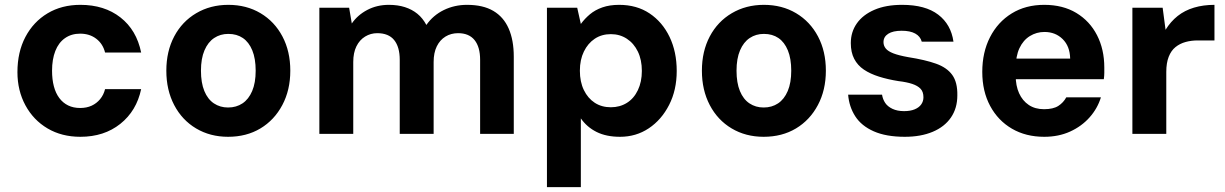

<svg xmlns="http://www.w3.org/2000/svg" viewBox="-20 -553 5061 793"><path d="M312 12Q235 12 176.5 -22.5Q118 -57 85 -118Q52 -179 52 -255Q52 -338 85 -400.5Q118 -463 176.5 -498Q235 -533 312 -533Q411 -533 477.5 -481Q544 -429 563 -336H414Q405 -372 377.5 -393Q350 -414 311 -414Q275 -414 248.5 -395.5Q222 -377 208.5 -342.5Q195 -308 195 -261Q195 -225 202.5 -196.5Q210 -168 225 -148Q240 -128 261.5 -117.5Q283 -107 311 -107Q338 -107 358.5 -116.5Q379 -126 393.5 -143.5Q408 -161 414 -185H563Q544 -95 477 -41.5Q410 12 312 12Z M922 12Q848 12 790 -22.5Q732 -57 699.5 -119Q667 -181 667 -261Q667 -341 699.5 -402.5Q732 -464 790.5 -498.5Q849 -533 923 -533Q998 -533 1056 -498.5Q1114 -464 1146.5 -402.5Q1179 -341 1179 -261Q1179 -181 1146 -119Q1113 -57 1055.5 -22.5Q998 12 922 12ZM922 -109Q956 -109 981.5 -126Q1007 -143 1021.5 -177Q1036 -211 1036 -261Q1036 -311 1022 -345Q1008 -379 983 -396Q958 -413 923 -413Q890 -413 864.5 -396Q839 -379 824.5 -345Q810 -311 810 -261Q810 -211 824 -177Q838 -143 863.5 -126Q889 -109 922 -109Z M1299 0V-521H1422L1433 -456Q1457 -491 1497 -512Q1537 -533 1586 -533Q1623 -533 1652.5 -523.5Q1682 -514 1704 -496Q1726 -478 1741 -450Q1769 -490 1813 -511.5Q1857 -533 1909 -533Q1975 -533 2017.5 -508Q2060 -483 2081 -435Q2102 -387 2102 -319V0H1963V-306Q1963 -359 1940 -387.5Q1917 -416 1872 -416Q1843 -416 1820 -402Q1797 -388 1784 -361.5Q1771 -335 1771 -297V0H1631V-306Q1631 -359 1608 -387.5Q1585 -416 1538 -416Q1511 -416 1488 -402Q1465 -388 1452 -361.5Q1439 -335 1439 -297V0Z M2239 220V-521H2364L2379 -454Q2395 -476 2416.5 -494Q2438 -512 2468 -522.5Q2498 -533 2537 -533Q2610 -533 2663 -497.5Q2716 -462 2745.5 -400.5Q2775 -339 2775 -260Q2775 -181 2743.5 -119.5Q2712 -58 2659.5 -23Q2607 12 2541 12Q2484 12 2444 -8Q2404 -28 2379 -64V220ZM2503 -110Q2540 -110 2569 -128Q2598 -146 2614.5 -180.5Q2631 -215 2631 -260Q2631 -306 2614.5 -340Q2598 -374 2569 -393Q2540 -412 2503 -412Q2465 -412 2436.5 -393Q2408 -374 2391.5 -340Q2375 -306 2375 -261Q2375 -215 2391.5 -181Q2408 -147 2436.5 -128.5Q2465 -110 2503 -110Z M3134 12Q3060 12 3002 -22.5Q2944 -57 2911.5 -119Q2879 -181 2879 -261Q2879 -341 2911.5 -402.5Q2944 -464 3002.5 -498.5Q3061 -533 3135 -533Q3210 -533 3268 -498.5Q3326 -464 3358.5 -402.5Q3391 -341 3391 -261Q3391 -181 3358 -119Q3325 -57 3267.5 -22.5Q3210 12 3134 12ZM3134 -109Q3168 -109 3193.5 -126Q3219 -143 3233.5 -177Q3248 -211 3248 -261Q3248 -311 3234 -345Q3220 -379 3195 -396Q3170 -413 3135 -413Q3102 -413 3076.5 -396Q3051 -379 3036.5 -345Q3022 -311 3022 -261Q3022 -211 3036 -177Q3050 -143 3075.5 -126Q3101 -109 3134 -109Z M3717 12Q3640 12 3589 -10.5Q3538 -33 3512.5 -72.5Q3487 -112 3483 -162H3623Q3626 -143 3636 -128Q3646 -113 3666 -103.5Q3686 -94 3714 -94Q3740 -94 3758 -101.5Q3776 -109 3785 -122Q3794 -135 3794 -151Q3794 -174 3782 -186.5Q3770 -199 3747.5 -206.5Q3725 -214 3691 -218Q3647 -225 3610.5 -236.5Q3574 -248 3548 -265.5Q3522 -283 3508 -310Q3494 -337 3494 -375Q3494 -421 3519 -456.5Q3544 -492 3591.5 -512.5Q3639 -533 3706 -533Q3802 -533 3855 -492.5Q3908 -452 3918 -381H3787Q3781 -403 3760 -414.5Q3739 -426 3704 -426Q3668 -426 3648.5 -413.5Q3629 -401 3629 -379Q3629 -364 3638.5 -352.5Q3648 -341 3670 -332.5Q3692 -324 3731 -317Q3801 -306 3846 -290Q3891 -274 3913 -243.5Q3935 -213 3934 -159Q3934 -106 3907.5 -67.5Q3881 -29 3832 -8.5Q3783 12 3717 12Z M4293 12Q4217 12 4159.5 -21.5Q4102 -55 4069.5 -115.5Q4037 -176 4037 -256Q4037 -337 4069 -399.5Q4101 -462 4158.5 -497.5Q4216 -533 4293 -533Q4370 -533 4425.5 -499.5Q4481 -466 4511 -407.5Q4541 -349 4541 -274Q4541 -264 4541 -252Q4541 -240 4539 -226H4137V-311H4400Q4399 -362 4369 -391.5Q4339 -421 4294 -421Q4261 -421 4233.5 -404Q4206 -387 4190.5 -354Q4175 -321 4175 -270V-241Q4175 -199 4189 -168Q4203 -137 4229 -119.5Q4255 -102 4292 -102Q4330 -102 4351 -115.5Q4372 -129 4384 -151H4527Q4513 -105 4480 -68Q4447 -31 4399.5 -9.5Q4352 12 4293 12Z M4657 0V-521H4782L4794 -430Q4815 -464 4844 -487Q4873 -510 4911.5 -521.5Q4950 -533 4996 -533V-386H4927Q4900 -386 4876.5 -379.5Q4853 -373 4835 -358.5Q4817 -344 4807 -318.5Q4797 -293 4797 -256V0Z"/></svg>

Font: DM Sans 10pt ExtraBold
Style: Regular
Weight: 800
Version: Version 4.004;gftools[0.9.30]